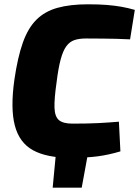

<svg xmlns="http://www.w3.org/2000/svg" viewBox="-20 -722 647 893"><path d="M389 -7 360 151H225L240 -7ZM389 -702Q440 -702 477 -699Q514 -696 545 -690.5Q576 -685 607 -676L585 -539Q550 -541 520 -541.5Q490 -542 457.5 -542.5Q425 -543 380 -543Q348 -543 326 -535.5Q304 -528 288.5 -507Q273 -486 262 -445Q251 -404 243 -338Q232 -262 233.5 -220.5Q235 -179 254.5 -163Q274 -147 317 -147Q390 -147 438 -149.5Q486 -152 533 -156L540 -18Q487 -2 435 5Q383 12 309 12Q198 12 134 -23Q70 -58 49 -138Q28 -218 47 -352Q62 -455 86 -523Q110 -591 149 -630Q188 -669 247 -685.5Q306 -702 389 -702Z"/></svg>

Font: Exo 2 ExtraBold
Style: Italic
Weight: 800
Italic angle: -8°
Designer: Natanael Gama
Foundry: Natanael Gama
Version: Version 2.010